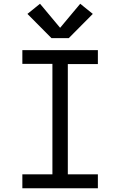

<svg xmlns="http://www.w3.org/2000/svg" viewBox="-20 -1002 640 1022"><path d="M99 0V-74H259V-662H99V-735H501V-661H341V-74H501V0ZM346 -799H254L126 -928L193 -982L300 -854L407 -982L474 -928Z"/></svg>

Font: Iosevka Curly Extended
Style: Regular
Weight: 400
Width: 7
Monospace: yes
Designer: Belleve Invis
Foundry: Belleve Invis
Version: Version 11.1.0; ttfautohint (v1.8.3)